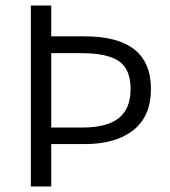

<svg xmlns="http://www.w3.org/2000/svg" viewBox="-20 -677 618 697"><path d="M92 0V-657H166V-545H288Q528 -545 528 -354Q528 -255 464 -204.5Q400 -154 288 -154H166V0ZM166 -214H277Q368 -214 411 -248Q454 -282 454 -354Q454 -426 411.5 -455Q369 -484 277 -484H166Z"/></svg>

Font: Assistant
Style: Regular
Weight: 400
Designer: Hebrew By Ben Nathan, Latin by Paul Hunt
Version: Version 2.001;PS 002.001;hotconv 1.0.88;makeotf.lib2.5.64775